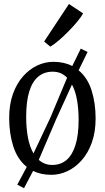

<svg xmlns="http://www.w3.org/2000/svg" viewBox="-20 -884 536 983"><path d="M103 79.5 68.5 61.5 117 -29.5Q69.5 -68 48.2 -134Q27 -200 27 -279.5Q27 -349 46 -402.5Q65 -456 97.8 -493Q130.5 -530 170.8 -548.8Q211 -567.5 253 -567.5Q281 -567.5 305.5 -562Q330 -556.5 350 -546L393.5 -635L428.5 -618L382.5 -524Q428.5 -486 449 -420.8Q469.5 -355.5 469.5 -277.5Q469.5 -208 450.2 -154.2Q431 -100.5 398.5 -63.8Q366 -27 325.8 -8Q285.5 11 243.5 11Q216 11 192.8 6Q169.5 1 149.5 -9ZM151.5 -98.5 238.5 -283 323.5 -486Q309.5 -501 291 -509Q272.5 -517 249.5 -517Q207 -517 176.5 -492.2Q146 -467.5 130 -416.2Q114 -365 114 -285.5Q114 -228.5 123 -180.2Q132 -132 151.5 -98.5ZM248 -39.5Q290 -39.5 320 -64.5Q350 -89.5 366.2 -141Q382.5 -192.5 382.5 -271Q382.5 -324.5 374.5 -371Q366.5 -417.5 348.5 -451L267.5 -273.5L178.5 -65.5Q192.5 -53 209.8 -46.2Q227 -39.5 248 -39.5ZM237 -645.5 206 -671.5 333 -863.5 405.5 -815.5Q397 -799 376.8 -774.5Q356.5 -750 331.2 -724.2Q306 -698.5 281 -677Q256 -655.5 238 -645.5Z"/></svg>

Font: Merriweather 24pt SemiCondensed Light
Style: Regular
Weight: 300
Width: 4
Designer: Eben Sorkin
Foundry: Eben Sorkin
Version: Version 2.100